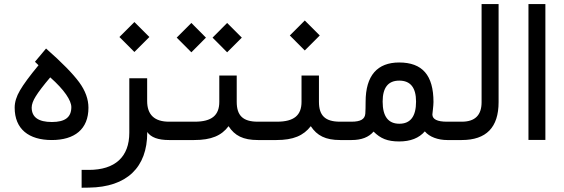

<svg xmlns="http://www.w3.org/2000/svg" viewBox="-20 -671 2703 920"><path d="M131.8 -155.8C131.8 -170.9 138.7 -189.5 151.9 -210.4C165 -231.4 188 -261.7 220.7 -300.3C288.6 -240.2 321.8 -189.5 321.8 -157.7C321.8 -108.4 291 -86.4 228.5 -86.4C164.1 -86.4 131.8 -109.4 131.8 -155.8ZM228 0C337.4 0 403.8 -51.8 403.8 -154.8C403.8 -195.3 389.2 -236.3 359.4 -276.9C329.6 -317.4 276.9 -371.6 200.7 -438.5L147.5 -375L164.6 -358.4C122.1 -307.1 92.3 -266.6 75.7 -237.8C58.6 -209 50.3 -181.2 50.3 -155.3C50.3 -52.2 118.2 0 228 0Z M624 -421.9 695.8 -493.7 624 -565.4 552.2 -493.7ZM797.9 0C805.2 0 809.1 -14.2 809.1 -42V-47.4C809.1 -74.2 805.2 -87.9 797.9 -87.9H790C720.2 -87.9 685.1 -121.1 685.1 -187V-295.9H599.6V-35.2C599.6 80.6 531.7 143.1 405.3 143.1H371.1V228.5L406.2 228C587.9 225.6 685.5 130.9 685.5 -35.6V-38.6C703.1 -12.7 737.8 0 790 0Z M1068.4 -420.4 1138.7 -490.7 1068.4 -561 998.5 -490.7ZM897 -420.4 966.8 -490.7 897 -561 826.7 -490.7ZM793 -87.9C784.7 -87.9 780.8 -74.2 780.8 -47.4V-42C780.8 -14.2 784.7 0 793 0H910.6C992.2 0 1041.5 -21 1075.2 -66.4C1104.5 -21 1145 0 1215.8 0H1226.1C1233.4 0 1237.3 -14.2 1237.3 -42V-47.4C1237.3 -74.2 1233.4 -87.9 1226.1 -87.9H1215.3C1143.1 -87.9 1114.3 -118.2 1114.3 -183.1V-309.1H1030.8V-183.1C1030.8 -118.7 995.1 -87.9 913.1 -87.9Z M1221.2 -87.9C1212.9 -87.9 1209 -74.2 1209 -47.4V-42C1209 -14.2 1212.9 0 1221.2 0H1304.7C1385.3 0 1434.1 -21 1469.2 -66.4C1499 -21 1540 0 1609.9 0H1620.1C1627.4 0 1631.3 -14.2 1631.3 -42V-47.4C1631.3 -74.2 1627.4 -87.9 1620.1 -87.9H1609.4C1537.1 -87.9 1508.3 -118.2 1508.3 -183.1V-309.1H1424.8V-183.1C1424.8 -118.7 1389.2 -87.9 1307.1 -87.9ZM1440.4 -429.2 1512.2 -501 1440.4 -572.8 1368.7 -501Z M1615.2 -87.9C1606.9 -87.9 1603 -74.2 1603 -47.4V-42C1603 -14.2 1606.9 0 1615.2 0H1665C1712.4 0 1747.1 -13.7 1770 -40.5C1803.2 -7.3 1836.4 6.8 1892.6 6.8C1946.8 6.8 1987.8 -9.3 2015.6 -41.5C2037.6 -14.6 2079.6 0 2122.6 0H2138.2C2145.5 0 2149.4 -14.2 2149.4 -42V-47.4C2149.4 -74.2 2145.5 -87.9 2138.2 -87.9H2121.6C2075.2 -87.9 2051.8 -99.6 2051.8 -122.6C2051.8 -127 2057.1 -164.1 2057.1 -182.1C2057.1 -311 2003.4 -371.6 1892.6 -371.6C1788.6 -371.6 1731.9 -309.6 1731.9 -183.1C1731.9 -160.6 1731.4 -142.1 1730.5 -127C1728.5 -100.1 1708.5 -87.9 1664.1 -87.9ZM1813.5 -184.1C1813.5 -251 1839.8 -284.7 1893.1 -284.7C1946.8 -284.7 1973.6 -251 1973.6 -184.1C1973.6 -113.3 1946.8 -78.1 1893.6 -78.1C1840.3 -78.1 1813.5 -113.3 1813.5 -184.1Z M2133.3 -87.9C2125 -87.9 2121.1 -74.2 2121.1 -47.4V-42C2121.1 -14.2 2125 0 2133.3 0H2192.4C2310.1 0 2369.1 -60.5 2369.1 -181.6V-651.4H2287.6V-181.2C2287.6 -119.1 2255.9 -87.9 2192.9 -87.9Z M2512.2 -0.5H2593.3V-651.4H2512.2Z"/></svg>

Font: Shabnam
Style: Regular
Weight: 400
Foundry: DejaVu fonts team - Redesigned by Saber Rastikerdar - Based on Vazir font
Version: Version 5.0.1